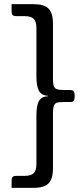

<svg xmlns="http://www.w3.org/2000/svg" viewBox="-20 -780 403 928"><path d="M156 -221Q156 -270 168 -291.5Q180 -313 212 -315V-317Q180 -319 168 -341.5Q156 -364 156 -411V-645Q156 -676 143 -689Q130 -702 99 -702H61Q45 -702 40.5 -707.5Q36 -713 36 -729V-760H141Q193 -760 214.5 -738.5Q236 -717 236 -665V-401Q236 -382 238 -371Q240 -360 246.5 -354Q253 -348 264.5 -346.5Q276 -345 294 -345H315Q332 -345 336.5 -338.5Q341 -332 341 -316Q341 -300 336.5 -293Q332 -286 315 -287H295Q277 -287 265.5 -286Q254 -285 247.5 -279.5Q241 -274 238.5 -262.5Q236 -251 236 -231V33Q236 85 214.5 106.5Q193 128 141 128H36V97Q36 81 40.5 75.5Q45 70 61 70H99Q130 70 143 57Q156 44 156 13Z"/></svg>

Font: Rationale
Style: Regular
Weight: 400
Designer: Cyreal (www.cyreal.org)
Foundry: Cyreal (www.cyreal.org)
Version: Version 1.011